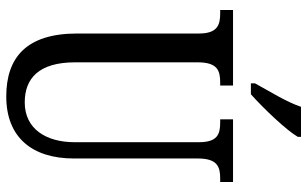

<svg xmlns="http://www.w3.org/2000/svg" viewBox="-204 -767 981 613"><g transform="rotate(90 286.5 -460.5)"><path d="M246 -784V-771H281C329 -814 397 -886 417 -921V-931H321C306 -886 274 -835 246 -784ZM288 10C419 10 486 -73 486 -206V-601C486 -664 512 -673 550 -673H561V-714H361V-673H371C409 -673 434 -664 434 -605V-208C434 -118 392 -49 307 -49C231 -49 179 -93 179 -210V-601C179 -664 205 -673 243 -673H253V-714H12V-673H23C60 -673 87 -664 87 -605V-216C87 -53 165 10 288 10Z"/></g></svg>

Font: Noto Serif Devanagari ExtraCondensed
Style: Regular
Weight: 400
Width: 2
Designer: Universal Thirst, Indian Type Foundry and the Monotype Design Team
Foundry: Monotype Imaging Inc.
Version: Version 2.004